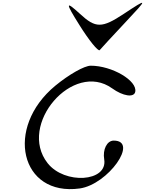

<svg xmlns="http://www.w3.org/2000/svg" viewBox="-20 -1311 1024 1356"><path d="M371 -706C10 -408 125 78 543 20C743 -8 963 -318 783 -318C736 -318 704 -256 716 -185C742 -26 436 -6 316 -159C103 -430 496 -885 772 -687C848 -632 926 -620 935 -662C952 -741 771 -847 621 -847C576 -847 467 -785 371 -706ZM545 -1213C441 -1308 441 -1293 541 -1134C607 -1028 674 -945 684 -957C694 -969 777 -1059 868 -1156C1026 -1324 1025 -1326 854 -1213C700 -1111 655 -1111 545 -1213Z"/></svg>

Font: Venom Sans
Style: Obl
Weight: 400
Version: Version 1.001